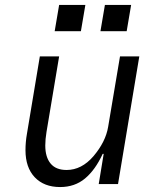

<svg xmlns="http://www.w3.org/2000/svg" viewBox="-20 -744 640 776"><path d="M399 -122H395Q365 -57 323.5 -22.5Q282 12 223 12Q158 12 120.5 -27.5Q83 -67 83 -137Q83 -170 89 -204L141 -516H219L168 -211Q163 -181 163 -156Q163 -109 184.5 -83Q206 -57 249 -57Q310 -57 358 -113Q407 -171 417 -231L465 -516H543L457 0H379ZM325 -724 307 -618H201L219 -724ZM510 -724 492 -618H386L404 -724Z"/></svg>

Font: iA Writer Duo S
Style: Italic
Weight: 400
Italic angle: -9.5°
Designer: Mike Abbink, Paul van der Laan, Pieter van Rosmalen, Oliver Reichenstein
Foundry: Bold Monday and Information Architects Inc.
Version: Version 2.000